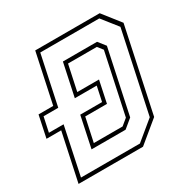

<svg xmlns="http://www.w3.org/2000/svg" viewBox="-172 -839 955 979"><g transform="rotate(-30 306.0 -350.0)"><path d="M14.5 0 74.5 -281H-12L15 -409H101.5L163.5 -700H543L624 -597L519 -103L394 0ZM41.5 -22H388.5L499 -113L600 -587L528 -678H180.5L119 -388H32.5L14 -301.5H100.5ZM160 -119.5 198.5 -301.5H327L345.5 -388H216.5L257.5 -580.5H458.5L492 -538L412 -162L360.5 -119.5ZM186 -141.5H355.5L392.5 -172L468.5 -528L444.5 -558.5H275L243 -409H371L344 -281H216Z"/></g></svg>

Font: Tourney Thin ExtraLight
Style: Italic
Weight: 250
Italic angle: -12°
Version: Version 1.015